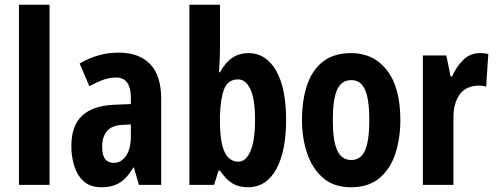

<svg xmlns="http://www.w3.org/2000/svg" viewBox="-20 -873 2097 810"><path d="M189 -93H60V-853H189Z M480 -651Q567 -651 613.5 -602.5Q660 -554 660 -456V-93H566L545 -166H542Q518 -124 487 -103.5Q456 -83 408 -83Q362 -83 334 -107.5Q306 -132 293.5 -172Q281 -212 281 -256Q281 -343 326.5 -385Q372 -427 460 -431L532 -434V-463Q532 -501 517 -523.5Q502 -546 470 -546Q444 -546 417.5 -537Q391 -528 357 -509L316 -605Q394 -651 480 -651ZM494 -346Q452 -344 431.5 -320Q411 -296 411 -254Q411 -218 423.5 -202Q436 -186 460 -186Q492 -186 512 -216Q532 -246 532 -297V-348Z M908 -664Q908 -648 907 -622Q906 -596 904 -568H908Q931 -610 960.5 -629.5Q990 -649 1028 -649Q1102 -649 1144.5 -575.5Q1187 -502 1187 -367Q1187 -234 1145 -158.5Q1103 -83 1026 -83Q989 -83 962 -98.5Q935 -114 908 -153H902L883 -93H779V-853H908ZM985 -538Q941 -538 925.5 -497Q910 -456 908 -385V-360Q908 -275 927 -233Q946 -191 986 -191Q1017 -191 1036.5 -235Q1056 -279 1056 -369Q1056 -454 1036.5 -496Q1017 -538 985 -538Z M1669 -367Q1669 -291 1648.5 -226.5Q1628 -162 1582 -122.5Q1536 -83 1460 -83Q1389 -83 1343.5 -122Q1298 -161 1276 -225.5Q1254 -290 1254 -367Q1254 -450 1275.5 -514Q1297 -578 1343 -613.5Q1389 -649 1462 -649Q1556 -649 1612.5 -576.5Q1669 -504 1669 -367ZM1384 -366Q1384 -280 1402.5 -239Q1421 -198 1462 -198Q1502 -198 1520 -238.5Q1538 -279 1538 -367Q1538 -454 1520 -494.5Q1502 -535 1462 -535Q1421 -535 1402.5 -495Q1384 -455 1384 -366Z M2005 -649Q2011 -649 2019.5 -648.5Q2028 -648 2040 -645L2031 -507Q2025 -510 2015.5 -511Q2006 -512 2004 -512Q1946 -512 1919 -474Q1892 -436 1893 -372V-93H1764V-639H1863L1881 -550H1887Q1903 -588 1932.5 -618.5Q1962 -649 2005 -649Z"/></svg>

Font: Noto Sans Kannada UI ExtraCondensed
Style: Bold
Weight: 700
Width: 2
Designer: Jelle Bosma - Monotype Design Team
Foundry: Monotype Imaging Inc.
Version: Version 2.005; ttfautohint (v1.8.4.7-5d5b)